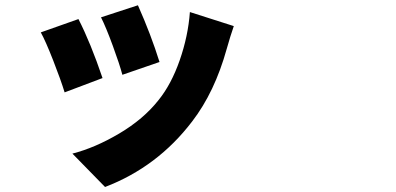

<svg xmlns="http://www.w3.org/2000/svg" viewBox="-20 -624 1540 747"><path d="M516.6 -603.5Q567.4 -489.3 600.6 -382.8L456.1 -333Q445.3 -374 418.9 -445.8Q392.6 -517.6 373 -556.6ZM718.8 -577.1 889.6 -522.5Q876 -483.4 862.3 -434.6Q815.4 -265.6 727.5 -151.4Q592.8 25.4 388.7 103.5L261.7 -26.4Q349.6 -48.8 443.8 -104.5Q538.1 -160.2 596.7 -234.4Q646.5 -295.9 679.2 -389.6Q711.9 -483.4 718.8 -577.1ZM285.2 -549.8Q333 -456.1 378.9 -320.3L231.4 -264.6Q216.8 -312.5 187 -388.7Q157.2 -464.8 138.7 -498Z"/></svg>

Font: Bpmf Zihi Sans Heavy
Style: Heavy
Weight: 900
Foundry: But Ko
Version: Version 1.320